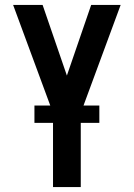

<svg xmlns="http://www.w3.org/2000/svg" viewBox="-20 -540 540 775"><path d="M194 215V-84L33 -520H152L250 -235L348 -520H467L306 -84V215ZM381 -44H119V-114H381Z"/></svg>

Font: Iosevka Custom
Style: Bold
Weight: 700
Monospace: yes
Designer: Belleve Invis
Foundry: Belleve Invis
Version: Version 30.3.3; ttfautohint (v1.8.3)